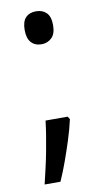

<svg xmlns="http://www.w3.org/2000/svg" viewBox="-80 -582 400 752"><g transform="rotate(-10 120.0 -206.0)"><path d="M177 -104Q168 -64 155 -23.5Q142 17 128 56Q114 95 98 131H35Q42 101 49.5 69Q57 37 63 5Q69 -27 74 -57.5Q79 -88 82 -115H170ZM63 -478Q63 -512 78 -527.5Q93 -543 119 -543Q145 -543 160.5 -527.5Q176 -512 176 -478Q176 -444 159.5 -428Q143 -412 119 -412Q93 -412 78 -428.5Q63 -445 63 -478Z"/></g></svg>

Font: Noto Sans Thai Condensed
Style: Regular
Weight: 400
Width: 3
Designer: Monotype Design Team
Foundry: Monotype Imaging Inc.
Version: Version 2.002